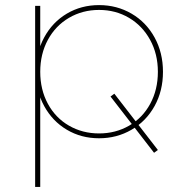

<svg xmlns="http://www.w3.org/2000/svg" viewBox="-20 -540 731 754"><path d="M121 -258Q121 -333 153.5 -393Q186 -453 242.5 -486.5Q299 -520 369 -520Q439 -520 496.5 -486.5Q554 -453 587 -393Q620 -333 620 -258Q620 -183 587 -123.5Q554 -64 496.5 -30.5Q439 3 369 3Q299 3 242.5 -30.5Q186 -64 153.5 -123.5Q121 -183 121 -258ZM118 -517H138V-327L128 -257L138 -187V194H118ZM414 -161 429 -172 600 49 585 60ZM600 -258Q600 -328 569.5 -383.5Q539 -439 486.5 -470Q434 -501 369 -501Q304 -501 251 -470Q198 -439 168 -383.5Q138 -328 138 -258Q138 -188 168 -132.5Q198 -77 251 -46.5Q304 -16 369 -16Q434 -16 487 -46.5Q540 -77 570 -132.5Q600 -188 600 -258Z"/></svg>

Font: iiserrat Thin
Style: Regular
Weight: 100
Designer: Akira Ohta
Foundry: Akira Ohta
Version: Version 1.200;Glyphs 3.3.1 (3343)